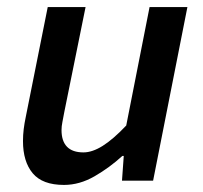

<svg xmlns="http://www.w3.org/2000/svg" viewBox="-20 -511 573 543"><path d="M161 12Q100 12 72.5 -21Q45 -54 45 -112Q45 -129 47 -145.5Q49 -162 53 -181L115 -491H222L162 -195Q159 -178 156.5 -166Q154 -154 154 -143Q154 -112 169.5 -96Q185 -80 216 -80Q241 -80 270.5 -98.5Q300 -117 337 -156L403 -491H510L413 0H325L330 -70H326Q290 -37 247.5 -12.5Q205 12 161 12Z"/></svg>

Font: Source Sans 3 ExtraLight SemiBold
Style: Italic
Weight: 600
Italic angle: -11°
Version: Version 3.052;hotconv 1.1.0;makeotfexe 2.6.0